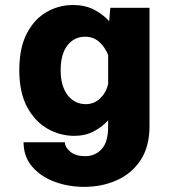

<svg xmlns="http://www.w3.org/2000/svg" viewBox="-20 -531 690 766"><path d="M276.5 11Q219.5 11 169.5 -17.5Q119.5 -46 88.2 -104Q57 -162 57 -251Q57 -340 87 -397.5Q117 -455 165.8 -483Q214.5 -511 271.5 -511Q318.5 -511 354.5 -492.8Q390.5 -474.5 415.5 -446.5L420 -500H576.5V-29Q576.5 54 541 107.8Q505.5 161.5 446.2 188Q387 214.5 316 214.5Q251.5 214.5 196.2 193.5Q141 172.5 107.5 132.8Q74 93 74 36.5H239Q239 56 260.2 74Q281.5 92 320.5 92Q359.5 92 385.5 64Q411.5 36 411.5 -26.5V-51Q387 -24 353.2 -6.5Q319.5 11 276.5 11ZM222 -251Q222 -187.5 249.8 -151.5Q277.5 -115.5 323 -115.5Q355.5 -115.5 379.8 -138.8Q404 -162 411.5 -196V-311.5Q400 -341 376.8 -362.8Q353.5 -384.5 320 -384.5Q275.5 -384.5 248.8 -349.5Q222 -314.5 222 -251Z"/></svg>

Font: Trispace
Style: Bold
Weight: 700
Designer: Tyler Finck
Foundry: Etcetera Type Company
Version: Version 1.210; ttfautohint (v1.8.3)